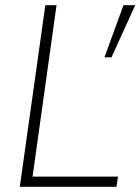

<svg xmlns="http://www.w3.org/2000/svg" viewBox="-20 -717 539 737"><path d="M56 0 154 -697H197L105 -39H433L427 0ZM381 -497 454 -697H499L408 -497Z"/></svg>

Font: Hanken Grotesk ExtraLight
Style: Italic
Weight: 250
Italic angle: -8°
Designer: Alfredo Marco Pradil
Foundry: Hanken Design Co.
Version: Version 3.013